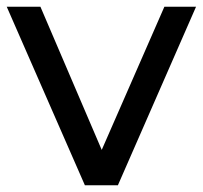

<svg xmlns="http://www.w3.org/2000/svg" viewBox="-22 -550 602 570"><path d="M560 -530 328 0H230L-2 -530H98L280 -105L466 -530Z"/></svg>

Font: Idrija
Style: Regular
Weight: 500
Designer: Julieta Ulanovsky
Foundry: Julieta Ulanovsky
Version: Version 7.200